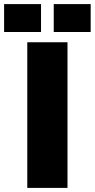

<svg xmlns="http://www.w3.org/2000/svg" viewBox="-71 -916 462 936"><path d="M62 0V-710H258V0ZM-51 -760V-896H129V-760ZM191 -760V-896H371V-760Z"/></svg>

Font: Geist Black
Style: Regular
Weight: 400
Designer: Basement.studio, Andrés Briganti, Mateo Zaragoza
Foundry: Basement.studio, Vercel, Andrés Briganti, Guido Ferreyra, Mateo Zaragoza
Version: Version 1.401